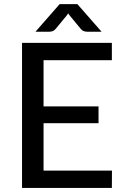

<svg xmlns="http://www.w3.org/2000/svg" viewBox="-20 -930 617 950"><path d="M533.5 0H89V-718H533.5V-632H195.5V-403.5H467.5V-320.5H195.5V-86H534ZM482.5 -773H411.5Q405 -773 396 -775.5Q387 -778 378 -789L323.5 -855L317.5 -864L311.5 -855L257 -789Q248 -778 239 -775.5Q230 -773 223.5 -773H155.5L275 -909.5H363Z"/></svg>

Font: Verano Sans Medium
Style: Regular
Weight: 500
Designer: Lukasz Dziedzic with Adam Twardoch and Botio Nikoltchev
Foundry: tyPoland Lukasz Dziedzic
Version: Version 3.001;December 28, 2019;FontCreator 12.0.0.2547 64-b